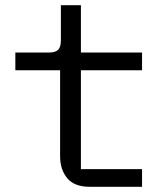

<svg xmlns="http://www.w3.org/2000/svg" viewBox="-20 -718 640 738"><path d="M325 0Q266 0 238.5 -33Q211 -66 211 -118V-448H39V-516H167Q193 -516 203.5 -526.5Q214 -537 214 -563V-698H291V-516H526V-448H291V-68H526V0Z"/></svg>

Font: IBM Plox Mono
Style: Regular
Weight: 400
Monospace: yes
Designer: Mike Abbink, Paul van der Laan, Pieter van Rosmalen
Foundry: Bold Monday
Version: Version 2.1